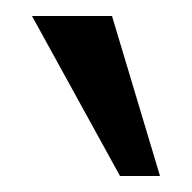

<svg xmlns="http://www.w3.org/2000/svg" viewBox="-20 -700 240 240"><path d="M20 -680H120L180 -480H130Z"/></svg>

Font: ZCOOL XiaoWei
Style: Regular
Weight: 400
Version: Version 1.000